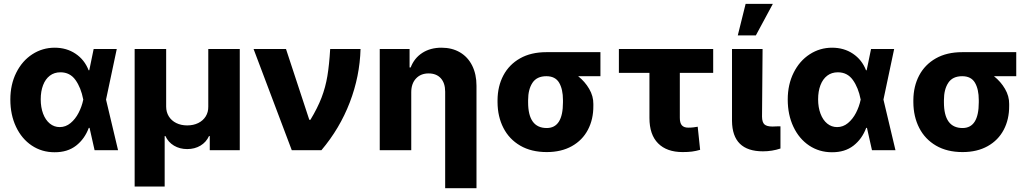

<svg xmlns="http://www.w3.org/2000/svg" viewBox="-20 -787 5405 1006"><path d="M34.2 -265.6Q34.2 -344.2 65.2 -406.2Q96.2 -468.3 149.4 -502.7Q202.6 -537.1 266.6 -537.1Q328.6 -537.1 375.7 -505.6Q422.9 -474.1 444.3 -418.9H447.8L470.7 -530.3H591.8L535.6 -265.1L598.6 0H475.6L449.2 -117.2H445.3Q423.8 -59.1 378.7 -23.9Q333.5 11.2 265.6 10.7Q199.2 10.7 146.5 -24.4Q93.8 -59.6 64 -122.6Q34.2 -185.5 34.2 -265.6ZM293 -121.1Q324.2 -121.1 349.6 -142.1Q375 -163.1 391.8 -195.8Q408.7 -228.5 416 -263.7L416.5 -265.1L416 -266.6Q404.3 -327.6 375.5 -367.9Q346.7 -408.2 296.9 -408.2Q264.2 -408.2 241 -390.4Q217.8 -372.6 205.6 -340.6Q193.4 -308.6 193.4 -266.6Q193.4 -224.6 205.8 -191.4Q218.3 -158.2 241 -139.6Q263.7 -121.1 293 -121.1Z M685.5 -530.3H850.6V-228.5Q850.6 -199.7 864.5 -177.2Q878.4 -154.8 903.6 -142.3Q928.7 -129.9 960.9 -129.9Q993.2 -129.9 1018.6 -142.3Q1043.9 -154.8 1057.9 -177.2Q1071.8 -199.7 1071.3 -228.5V-530.3H1236.3V0H1079.1V-74.2H1075.2Q1060.5 -42 1030.3 -23.9Q1000 -5.9 960.9 -5.9Q921.9 -5.9 891.6 -23.9Q861.3 -42 846.7 -74.2H842.8V190.4H685.5Z M1308.6 -530.3H1478.5L1600.6 -159.2H1606.4Q1643.6 -220.7 1664.6 -275.1Q1685.5 -329.6 1695.3 -388.4Q1705.1 -447.3 1710 -530.3H1869.1Q1865.2 -387.2 1812.7 -250.5Q1760.3 -113.8 1664.1 0H1508.8Z M2134.8 0H1969.7V-530.3H2126V-433.6H2131.8Q2150.4 -482.4 2192.6 -509.8Q2234.9 -537.1 2293 -537.1Q2348.6 -537.1 2390.1 -512.7Q2431.6 -488.3 2454.1 -443.1Q2476.6 -397.9 2476.6 -337.9V199.2H2312.5V-306.6Q2312.5 -351.6 2289.6 -377Q2266.6 -402.3 2225.6 -402.3Q2184.6 -402.3 2159.7 -375.7Q2134.8 -349.1 2134.8 -303.7Z M2842.8 -513.7H3126V-387.7H3009.3Q3044.9 -359.4 3067.1 -321.3Q3089.4 -283.2 3088.9 -242.2V-232.4Q3089.4 -162.1 3060.5 -107.2Q3031.7 -52.2 2976.3 -21.2Q2920.9 9.8 2844.7 9.8Q2763.7 9.8 2705.8 -23.9Q2647.9 -57.6 2617.7 -116.7Q2587.4 -175.8 2586.9 -251V-262.7Q2587.4 -335 2617.4 -391.8Q2647.5 -448.7 2704.8 -481.2Q2762.2 -513.7 2842.8 -513.7ZM2844.7 -116.2Q2929.7 -116.2 2929.7 -251V-262.7Q2929.7 -319.3 2909.7 -353.5Q2889.6 -387.7 2842.8 -387.7Q2792.5 -387.7 2769.8 -353Q2747.1 -318.4 2747.1 -262.7V-251Q2747.1 -116.2 2844.7 -116.2Z M3716.8 -405.3H3542V-169.9Q3542 -142.6 3552.7 -130.4Q3563.5 -118.2 3585.9 -118.2Q3601.6 -118.2 3612.8 -119.6Q3624 -121.1 3635.7 -123L3648.4 -2Q3626.5 4.4 3606 7.1Q3585.4 9.8 3556.6 9.8Q3473.6 9.8 3428.2 -35.9Q3382.8 -81.5 3382.8 -168.9V-405.3H3222.7V-530.3H3716.8Z M3975.6 -530.3 3972.7 -175.8Q3973.1 -146 3985.6 -135Q3998 -124 4027.3 -124Q4046.9 -124 4053.7 -125H4069.3V-8.8Q4025.4 5.9 3977.5 5.9Q3816.9 5.9 3815.4 -153.3V-530.3ZM3886.7 -766.6H4029.3L3940.4 -601.6H3845.7Z M4107.4 -265.6Q4107.4 -344.2 4138.4 -406.2Q4169.4 -468.3 4222.7 -502.7Q4275.9 -537.1 4339.8 -537.1Q4401.9 -537.1 4449 -505.6Q4496.1 -474.1 4517.6 -418.9H4521L4543.9 -530.3H4665L4608.9 -265.1L4671.9 0H4548.8L4522.5 -117.2H4518.6Q4497.1 -59.1 4451.9 -23.9Q4406.7 11.2 4338.9 10.7Q4272.5 10.7 4219.7 -24.4Q4167 -59.6 4137.2 -122.6Q4107.4 -185.5 4107.4 -265.6ZM4366.2 -121.1Q4397.5 -121.1 4422.9 -142.1Q4448.2 -163.1 4465.1 -195.8Q4481.9 -228.5 4489.3 -263.7L4489.7 -265.1L4489.3 -266.6Q4477.5 -327.6 4448.7 -367.9Q4419.9 -408.2 4370.1 -408.2Q4337.4 -408.2 4314.2 -390.4Q4291 -372.6 4278.8 -340.6Q4266.6 -308.6 4266.6 -266.6Q4266.6 -224.6 4279.1 -191.4Q4291.5 -158.2 4314.2 -139.6Q4336.9 -121.1 4366.2 -121.1Z M5021.5 -513.7H5304.7V-387.7H5188Q5223.6 -359.4 5245.8 -321.3Q5268.1 -283.2 5267.6 -242.2V-232.4Q5268.1 -162.1 5239.3 -107.2Q5210.4 -52.2 5155 -21.2Q5099.6 9.8 5023.4 9.8Q4942.4 9.8 4884.5 -23.9Q4826.7 -57.6 4796.4 -116.7Q4766.1 -175.8 4765.6 -251V-262.7Q4766.1 -335 4796.1 -391.8Q4826.2 -448.7 4883.5 -481.2Q4940.9 -513.7 5021.5 -513.7ZM5023.4 -116.2Q5108.4 -116.2 5108.4 -251V-262.7Q5108.4 -319.3 5088.4 -353.5Q5068.4 -387.7 5021.5 -387.7Q4971.2 -387.7 4948.5 -353Q4925.8 -318.4 4925.8 -262.7V-251Q4925.8 -116.2 5023.4 -116.2Z"/></svg>

Font: Pretendard ExtraBold
Style: Regular
Weight: 800
Designer: Base glyphs from Inter by Rasmus Andersson; Hangeul glyphs from Noto Sans CJK(Source Han Sans) by Jang Soo-young and Kan
Foundry: Kil Hyung-jin
Version: Version 1.309